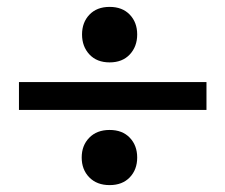

<svg xmlns="http://www.w3.org/2000/svg" viewBox="-20 -584 654 557"><path d="M218 -484Q218 -519 239.5 -541.5Q261 -564 298 -564Q335 -564 356.5 -541.5Q378 -519 378 -484Q378 -449 356.5 -426Q335 -403 298 -403Q261 -403 239.5 -426Q218 -449 218 -484ZM35 -346H579V-265H35ZM217 -127Q217 -162 239 -184.5Q261 -207 298 -207Q335 -207 356.5 -184.5Q378 -162 378 -127Q378 -92 356.5 -69.5Q335 -47 298 -47Q261 -47 239 -69.5Q217 -92 217 -127Z"/></svg>

Font: Trirong ExtraBold
Style: Regular
Weight: 800
Designer: Katatrad Team
Foundry: CadsonDemak
Version: Version 1.001